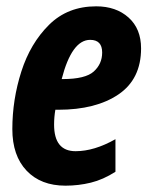

<svg xmlns="http://www.w3.org/2000/svg" viewBox="-20 -577 476 607"><path d="M345 -34V-137Q278 -99 219 -99Q151 -99 151 -183Q151 -207 155 -230H164Q283 -230 354.5 -278.5Q426 -327 426 -424Q426 -486 386.5 -521.5Q347 -557 284 -557Q194 -557 135 -498.5Q76 -440 47.5 -351Q19 -262 19 -169Q19 -85 64 -37.5Q109 10 187 10Q228 10 267 0.5Q306 -9 345 -34ZM265 -451Q303 -451 303 -411Q303 -375 276.5 -351Q250 -327 178 -327H175Q207 -451 265 -451Z"/></svg>

Font: Noto Sans UI Condensed ExtraBold
Style: Italic
Weight: 800
Width: 3
Designer: Monotype Design Team
Foundry: Monotype Imaging Inc.
Version: 1.001